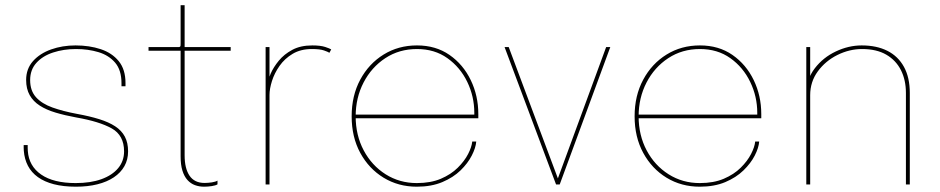

<svg xmlns="http://www.w3.org/2000/svg" viewBox="-20 -713 3634 742"><path d="M273.5 8.5Q225 8.5 188.2 -1Q151.5 -10.5 126.5 -28.5Q101.5 -46.5 88 -72.2Q74.5 -98 72 -130.5Q71.5 -136 71.5 -142Q71.5 -148 71.5 -152.5H87Q87 -148 87 -141.8Q87 -135.5 87.5 -129.5Q91.5 -71.5 139 -38.5Q186.5 -5.5 272.5 -5.5Q330 -5.5 371.8 -20.5Q413.5 -35.5 436.5 -63Q459.5 -90.5 459.5 -128Q459.5 -190 411.8 -216.8Q364 -243.5 275 -259Q231 -267 195 -277.8Q159 -288.5 133.8 -304.8Q108.5 -321 94.8 -345.2Q81 -369.5 81 -404Q81 -447 107.5 -476.8Q134 -506.5 177.5 -522Q221 -537.5 272 -537.5Q325.5 -537.5 369.2 -523Q413 -508.5 439 -476.5Q465 -444.5 465 -392Q465 -389.5 465 -386Q465 -382.5 465 -379.5H449.5Q449.5 -382 449.5 -385.5Q449.5 -389 449.5 -391.5Q449.5 -442 425 -470.8Q400.5 -499.5 360.5 -511.5Q320.5 -523.5 274 -523.5Q226 -523.5 185.5 -510.2Q145 -497 120.8 -470.2Q96.5 -443.5 96.5 -403.5Q96.5 -362.5 119.2 -337.2Q142 -312 182.8 -297.5Q223.5 -283 277 -273Q326.5 -264 363.5 -252.5Q400.5 -241 425.2 -224.8Q450 -208.5 462.5 -185Q475 -161.5 475 -128Q475 -96 460.8 -70.8Q446.5 -45.5 420 -27.8Q393.5 -10 356.5 -0.8Q319.5 8.5 273.5 8.5Z M768.5 8.5Q750 8.5 733.5 2.5Q717 -3.5 704.5 -17.2Q692 -31 685 -53.5Q678 -76 678 -109Q678 -119 678 -130.2Q678 -141.5 678 -154.5V-517H554V-531H663Q668.5 -531 671.8 -531.2Q675 -531.5 676.2 -533Q677.5 -534.5 677.8 -537.5Q678 -540.5 678 -546.5V-693H693.5V-531H871.5V-517H693.5V-161Q693.5 -147 693.5 -135Q693.5 -123 693.5 -113Q693.5 -62 712.5 -34Q731.5 -6 770.5 -6Q784 -6 798.8 -8.2Q813.5 -10.5 820.5 -15V-0.5Q813 4 798.2 6.2Q783.5 8.5 768.5 8.5Z M1006.5 0V-531H1021.5V-388H1012Q1015.5 -404 1026.2 -428.8Q1037 -453.5 1057.5 -478.5Q1078 -503.5 1109.8 -520.5Q1141.5 -537.5 1187 -537.5Q1218.5 -537.5 1236.8 -531.5Q1255 -525.5 1260 -522L1253 -509Q1248 -512.5 1232.2 -518Q1216.5 -523.5 1185 -523.5Q1142 -523.5 1111 -505Q1080 -486.5 1060.2 -458.2Q1040.5 -430 1031 -399.8Q1021.5 -369.5 1021.5 -346V0Z M1350.5 -256V-270H1819.5L1813 -269Q1813 -272 1813 -273.5Q1813 -275 1813 -277Q1813 -340 1785.8 -396.5Q1758.5 -453 1709 -488.2Q1659.5 -523.5 1591.5 -523.5Q1522.5 -523.5 1469 -488.2Q1415.5 -453 1385 -394Q1354.5 -335 1354.5 -263.5Q1354.5 -190.5 1385.5 -132Q1416.5 -73.5 1470.2 -39.5Q1524 -5.5 1591 -5.5Q1644.5 -5.5 1683.8 -22.2Q1723 -39 1749 -64.8Q1775 -90.5 1789 -117.8Q1803 -145 1805 -166H1820.5Q1818.5 -141.5 1803.2 -111.8Q1788 -82 1759.8 -54.5Q1731.5 -27 1689.2 -9.2Q1647 8.5 1591 8.5Q1519.5 8.5 1462.5 -26.2Q1405.5 -61 1372.2 -122.2Q1339 -183.5 1339 -263.5Q1339 -343.5 1372.2 -405.2Q1405.5 -467 1462.5 -502.2Q1519.5 -537.5 1591.5 -537.5Q1664 -537.5 1717 -500.8Q1770 -464 1799.2 -403.5Q1828.5 -343 1828.5 -272Q1828.5 -268.5 1828.5 -264Q1828.5 -259.5 1828.5 -256Z M2338.5 -531 2143 0H2129L1930 -531H1946L2137.5 -19.5H2134.5L2322.5 -531Z M2444 -256V-270H2913L2906.5 -269Q2906.5 -272 2906.5 -273.5Q2906.5 -275 2906.5 -277Q2906.5 -340 2879.2 -396.5Q2852 -453 2802.5 -488.2Q2753 -523.5 2685 -523.5Q2616 -523.5 2562.5 -488.2Q2509 -453 2478.5 -394Q2448 -335 2448 -263.5Q2448 -190.5 2479 -132Q2510 -73.5 2563.8 -39.5Q2617.5 -5.5 2684.5 -5.5Q2738 -5.5 2777.2 -22.2Q2816.5 -39 2842.5 -64.8Q2868.5 -90.5 2882.5 -117.8Q2896.5 -145 2898.5 -166H2914Q2912 -141.5 2896.8 -111.8Q2881.5 -82 2853.2 -54.5Q2825 -27 2782.8 -9.2Q2740.5 8.5 2684.5 8.5Q2613 8.5 2556 -26.2Q2499 -61 2465.8 -122.2Q2432.5 -183.5 2432.5 -263.5Q2432.5 -343.5 2465.8 -405.2Q2499 -467 2556 -502.2Q2613 -537.5 2685 -537.5Q2757.5 -537.5 2810.5 -500.8Q2863.5 -464 2892.8 -403.5Q2922 -343 2922 -272Q2922 -268.5 2922 -264Q2922 -259.5 2922 -256Z M3481 0V-283Q3481 -310.5 3481 -324.8Q3481 -339 3481 -353.5Q3481 -403.5 3461.8 -441.8Q3442.5 -480 3405 -501.8Q3367.5 -523.5 3311.5 -523.5Q3262.5 -523.5 3216.2 -500.5Q3170 -477.5 3140.5 -437.2Q3111 -397 3111 -345L3096.5 -350.5Q3096.5 -407 3128.8 -449Q3161 -491 3210.2 -514.2Q3259.5 -537.5 3310 -537.5Q3368 -537.5 3409.5 -516.5Q3451 -495.5 3473.5 -454.5Q3496 -413.5 3496 -353.5Q3496 -335 3496 -314.5Q3496 -294 3496 -281.5V0ZM3096 0V-531H3111V0Z"/></svg>

Font: Epilogue Thin
Style: Regular
Weight: 250
Designer: Tyler Finck
Foundry: Etcetera Type Co
Version: Version 2.111